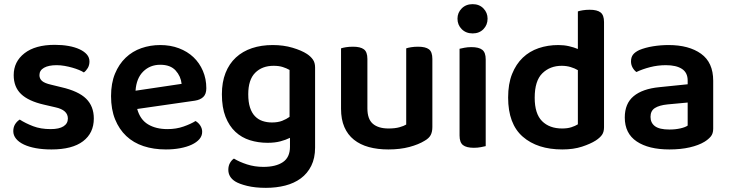

<svg xmlns="http://www.w3.org/2000/svg" viewBox="-20 -705 3517 925"><path d="M432 -134Q432 -64 380 -24.5Q328 15 228 15Q187 15 153.5 9Q120 3 95.5 -8.5Q71 -20 57.5 -36.5Q44 -53 44 -73Q44 -92 52.5 -106Q61 -120 75 -129Q103 -111 139.5 -97Q176 -83 224 -83Q265 -83 286 -96.5Q307 -110 307 -134Q307 -175 247 -188L191 -201Q117 -218 81.5 -252Q46 -286 46 -343Q46 -408 98 -448.5Q150 -489 244 -489Q280 -489 310.5 -483.5Q341 -478 363.5 -467.5Q386 -457 398.5 -442.5Q411 -428 411 -409Q411 -391 403 -377.5Q395 -364 384 -356Q375 -362 360.5 -368Q346 -374 328.5 -379Q311 -384 291.5 -387.5Q272 -391 253 -391Q214 -391 192 -378.5Q170 -366 170 -343Q170 -326 182.5 -315Q195 -304 226 -297L275 -285Q358 -266 395 -229.5Q432 -193 432 -134Z M641 -180Q655 -129 693 -106Q731 -83 787 -83Q829 -83 864.5 -95.5Q900 -108 922 -122Q936 -114 945 -100Q954 -86 954 -70Q954 -50 940.5 -34.5Q927 -19 903.5 -8Q880 3 848 9Q816 15 779 15Q720 15 671.5 -1Q623 -17 588.5 -49.5Q554 -82 534.5 -130Q515 -178 515 -242Q515 -304 534 -350Q553 -396 585.5 -427Q618 -458 661 -473Q704 -488 752 -488Q801 -488 842 -472.5Q883 -457 912 -429.5Q941 -402 957.5 -363.5Q974 -325 974 -280Q974 -252 959.5 -238Q945 -224 919 -220ZM752 -393Q703 -393 670 -360.5Q637 -328 633 -268L855 -301Q851 -338 826 -365.5Q801 -393 752 -393Z M1377 -41Q1357 -31 1330.5 -24Q1304 -17 1269 -17Q1224 -17 1184 -29.5Q1144 -42 1114 -70Q1084 -98 1066.5 -142.5Q1049 -187 1049 -251Q1049 -309 1066.5 -353.5Q1084 -398 1116.5 -428Q1149 -458 1194 -473Q1239 -488 1294 -488Q1346 -488 1389.5 -475Q1433 -462 1459 -445Q1477 -433 1487.5 -418Q1498 -403 1498 -380V6Q1498 57 1479.5 94Q1461 131 1429 154.5Q1397 178 1354 189Q1311 200 1261 200Q1209 200 1170.5 190.5Q1132 181 1113 169Q1080 148 1080 113Q1080 94 1088 80Q1096 66 1107 59Q1133 75 1170 87Q1207 99 1249 99Q1309 99 1343 76Q1377 53 1377 2ZM1290 -115Q1319 -115 1339.5 -123Q1360 -131 1375 -142V-368Q1361 -376 1342.5 -382Q1324 -388 1298 -388Q1243 -388 1209.5 -354.5Q1176 -321 1176 -251Q1176 -213 1184.5 -187Q1193 -161 1208.5 -145Q1224 -129 1245 -122Q1266 -115 1290 -115Z M2063 -93Q2063 -70 2055 -54.5Q2047 -39 2026 -27Q1997 -9 1952.5 3Q1908 15 1851 15Q1799 15 1757 3.5Q1715 -8 1685 -32Q1655 -56 1639 -93Q1623 -130 1623 -181V-472Q1631 -475 1646.5 -477.5Q1662 -480 1681 -480Q1716 -480 1733 -467.5Q1750 -455 1750 -421V-183Q1750 -131 1776.5 -108.5Q1803 -86 1852 -86Q1883 -86 1904.5 -92Q1926 -98 1937 -105V-472Q1945 -475 1960.5 -477.5Q1976 -480 1994 -480Q2030 -480 2046.5 -467.5Q2063 -455 2063 -421V-93Z M2194 -470Q2202 -472 2217.5 -475Q2233 -478 2251 -478Q2287 -478 2303.5 -465Q2320 -452 2320 -419V-1Q2312 1 2296.5 4Q2281 7 2263 7Q2227 7 2210.5 -6Q2194 -19 2194 -52ZM2184 -615Q2184 -644 2204.5 -664.5Q2225 -685 2257 -685Q2289 -685 2309 -664.5Q2329 -644 2329 -615Q2329 -585 2309 -564.5Q2289 -544 2257 -544Q2225 -544 2204.5 -564.5Q2184 -585 2184 -615Z M2890 -92Q2890 -69 2880 -55Q2870 -41 2850 -28Q2825 -12 2784 1.5Q2743 15 2689 15Q2569 15 2498.5 -46.5Q2428 -108 2428 -235Q2428 -301 2447 -348.5Q2466 -396 2498.5 -427Q2531 -458 2575 -473Q2619 -488 2670 -488Q2697 -488 2721 -482.5Q2745 -477 2764 -469V-650Q2772 -653 2787.5 -655.5Q2803 -658 2821 -658Q2857 -658 2873.5 -645Q2890 -632 2890 -599ZM2764 -367Q2749 -376 2729 -382Q2709 -388 2686 -388Q2630 -388 2593 -352Q2556 -316 2556 -234Q2556 -157 2591.5 -121.5Q2627 -86 2688 -86Q2714 -86 2732.5 -92Q2751 -98 2764 -106Z M3205 -81Q3234 -81 3258 -86.5Q3282 -92 3293 -100V-211L3196 -202Q3156 -198 3135 -184.5Q3114 -171 3114 -142Q3114 -113 3135.5 -97Q3157 -81 3205 -81ZM3201 -488Q3299 -488 3357.5 -446Q3416 -404 3416 -316V-85Q3416 -61 3404 -47Q3392 -33 3374 -22Q3346 -5 3303 5Q3260 15 3205 15Q3105 15 3047.5 -23.5Q2990 -62 2990 -139Q2990 -206 3032.5 -241.5Q3075 -277 3156 -285L3293 -299V-317Q3293 -355 3265.5 -373Q3238 -391 3188 -391Q3149 -391 3112 -381.5Q3075 -372 3046 -358Q3035 -366 3027.5 -379.5Q3020 -393 3020 -409Q3020 -429 3029.5 -441.5Q3039 -454 3060 -464Q3089 -476 3126 -482Q3163 -488 3201 -488Z"/></svg>

Font: Baloo Tammudu 2 SemiBold
Style: Regular
Weight: 600
Designer: Maithili Shingre, Omkar Shende and Ek Type
Foundry: Ek Type
Version: Version 1.640;hotconv 1.0.111;makeotfexe 2.5.65597; ttfautoh